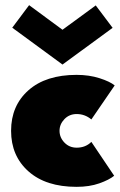

<svg xmlns="http://www.w3.org/2000/svg" viewBox="-20 -713 465 745"><path d="M27.5 -605.5 93 -693 222.5 -597.5 351.5 -692 417 -605 222.5 -462.5ZM277.5 -140Q312 -140 334.5 -162.5L423 -31Q403.5 -15 365.2 -1.5Q327 12 277 12Q158 12 90.5 -48Q23 -108 23 -205.5Q23 -303 90.5 -362.8Q158 -422.5 277 -422.5Q326 -422.5 366.5 -409.5Q407 -396.5 425 -381.5L334.5 -249.5Q309.5 -270.5 277.5 -270.5Q249 -270.5 230 -250.8Q211 -231 211 -205.5Q211 -179.5 230 -159.8Q249 -140 277.5 -140Z"/></svg>

Font: League Spartan Black
Style: Regular
Weight: 900
Foundry: The League of Moveable Type
Version: Version 2.002